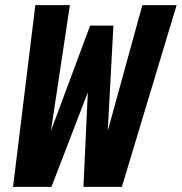

<svg xmlns="http://www.w3.org/2000/svg" viewBox="-20 -730 710 750"><path d="M31 0 118 -710H253L179 -219L332 -630H423L401 -219L536 -710H670L456 0H306L323 -369L181 0Z"/></svg>

Font: Geist Mono
Style: Bold Italic
Weight: 700
Italic angle: -12°
Monospace: yes
Designer: Basement.studio, Andrés Briganti, Mateo Zaragoza
Foundry: Basement.studio, Vercel, Andrés Briganti, Guido Ferreyra, Mateo Zaragoza
Version: Version 1.500; ttfautohint (v1.8.4.7-5d5b)